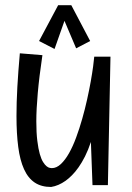

<svg xmlns="http://www.w3.org/2000/svg" viewBox="-20 -725 519 756"><path d="M415 -502 404.8 3.9H344.2L337.9 -166Q327.1 -133.8 314.7 -109.1Q302.2 -84.5 289.3 -66.2Q276.4 -47.9 263.4 -34.9Q250.5 -22 238.3 -13.2Q210 6.8 181.2 11.2Q142.6 11.2 116.5 -6.3Q90.3 -23.9 74.5 -59.1Q58.6 -94.2 51.8 -146.5Q44.9 -198.7 44.9 -268.1Q44.9 -321.3 48.3 -382.6Q51.8 -443.8 58.1 -515.1L147 -507.8Q134.3 -422.4 128.7 -358.4Q123 -294.4 123 -247.1Q123 -201.7 127 -170.2Q130.9 -138.7 136.7 -118.4Q142.6 -98.1 149.7 -86.9Q156.7 -75.7 163.6 -70.3Q170.4 -64.9 176 -64Q181.6 -63 184.1 -63Q202.6 -63 219.7 -79.1Q236.8 -95.2 252 -122.1Q267.1 -148.9 280 -184.1Q293 -219.2 303.7 -257.1Q314.5 -294.9 323 -333.3Q331.5 -371.6 337.4 -404.8Q343.3 -438 346.7 -463.6Q350.1 -489.3 351.1 -502ZM279.8 -534.7 219.7 -676.3H245.6L194.8 -532.2L133.8 -563.5L209 -704.6H260.7L335 -563.5Z"/></svg>

Font: Englebert
Style: Regular
Weight: 400
Designer: Astigmatic (AOETI)
Foundry: Astigmatic (AOETI)
Version: Version 1.000